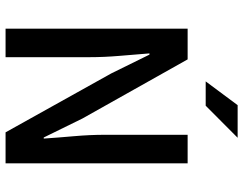

<svg xmlns="http://www.w3.org/2000/svg" viewBox="-112 -762 874 690"><g transform="rotate(90 325.0 -417.0)"><path d="M83 0V-654.3H193.4L405.8 -276.4L474.1 -137.2H478Q474.6 -187.5 469.5 -245.4Q464.4 -303.2 464.4 -356.9V-654.3H566.9V0H455.6L244.1 -379.4L176.3 -517.1H171.9Q175.8 -465.8 180.7 -410.2Q185.5 -354.5 185.5 -300.3V0ZM272.5 -719.2 357.9 -834H475.1L359.9 -719.2Z"/></g></svg>

Font: Varta Light
Style: Bold
Weight: 700
Version: Version 1.004